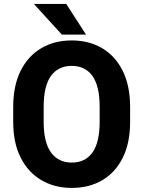

<svg xmlns="http://www.w3.org/2000/svg" viewBox="-20 -921 711 951"><path d="M406.2 -749.5H286.6L147.9 -901.4H308.1ZM624.5 -317.4Q624.5 -212.9 588.1 -139.9Q551.8 -66.9 486.8 -28.6Q421.9 9.8 335.4 9.8Q250.5 9.8 185.1 -28.6Q119.6 -66.9 82.5 -139.9Q45.4 -212.9 45.4 -317.4V-390.6Q45.4 -496.1 82 -569.8Q118.7 -643.6 184.1 -682.1Q249.5 -720.7 335 -720.7Q420.9 -720.7 486.1 -682.1Q551.3 -643.6 587.9 -569.8Q624.5 -496.1 624.5 -390.6ZM473.6 -391.6Q473.6 -495.1 437.7 -544.9Q401.9 -594.7 335 -594.7Q268.6 -594.7 232.4 -544.9Q196.3 -495.1 196.3 -391.6V-317.4Q196.3 -215.8 232.7 -165.8Q269 -115.7 335.4 -115.7Q402.3 -115.7 438 -165.8Q473.6 -215.8 473.6 -317.4Z"/></svg>

Font: Robert Sans Black
Style: Regular
Weight: 900
Designer: Christian Robertson (extended by Adam Twardoch)
Foundry: Google
Version: Version 12.135;April 2, 2019;FontCreator 11.5.0.2425 64-bit;